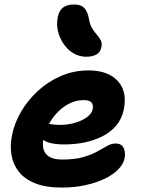

<svg xmlns="http://www.w3.org/2000/svg" viewBox="-20 -837 639 867"><path d="M259 10Q187.2 10 139.4 -9Q91.6 -28 65.4 -61Q39.2 -94 31.9 -136.8Q24.6 -179.6 34.6 -228Q45.4 -281.6 75.6 -333.3Q105.8 -385 151.8 -427.1Q197.8 -469.2 255.6 -494.1Q313.4 -519 379.4 -519Q437.8 -519 477.1 -497.9Q516.4 -476.8 533.3 -437.4Q550.2 -398 538.8 -342Q530 -299.6 504.4 -269.5Q478.8 -239.4 441.5 -220.9Q404.2 -202.4 360.8 -193.6Q317.4 -184.8 272 -184.8Q202.6 -184.8 175.2 -205.3Q147.8 -225.8 152.4 -250.2Q155.2 -264.4 163.4 -271.5Q171.6 -278.6 187.2 -278.6Q197.4 -278.6 212.2 -275.8Q227 -273 252.8 -273Q285.4 -273 317.3 -282.1Q349.2 -291.2 371.5 -307.1Q393.8 -323 398.4 -343Q402.2 -364 392.9 -374.5Q383.6 -385 358 -385Q326.6 -385 297 -371.3Q267.4 -357.6 242.6 -332.8Q217.8 -308 200.2 -275.4Q182.6 -242.8 175.2 -205.8Q171.2 -182.6 176.9 -162Q182.6 -141.4 202.9 -129Q223.2 -116.6 261 -116.6Q316.8 -116.6 355 -127.4Q393.2 -138.2 418.8 -152.8Q444.4 -167.4 464 -178.2Q483.6 -189 501.2 -189Q529.6 -189 538.6 -168.2Q547.6 -147.4 542.8 -122.2Q537.2 -96.2 514 -72.1Q490.8 -48 452.7 -29.8Q414.6 -11.6 365.3 -0.8Q316 10 259 10ZM369.8 -580.8Q340.6 -580.8 315.7 -594.2Q290.8 -607.6 272.9 -630.9Q255 -654.2 245.7 -682.2Q236.4 -710.2 238.2 -739.2Q240.6 -778.8 259.1 -797.8Q277.6 -816.8 315.2 -816.8Q345.4 -816.8 360.8 -800.7Q376.2 -784.6 381.6 -751.6Q385.8 -726 396.2 -709.1Q406.6 -692.2 417.6 -679.8Q428.6 -667.4 435 -655Q441.4 -642.6 437.8 -624.2Q433.2 -600 414.6 -590.4Q396 -580.8 369.8 -580.8Z"/></svg>

Font: Shantell Sans Light
Style: Italic
Weight: 300
Italic angle: -11°
Designer: Stephen Nixon, Anya Danilova, Shantell Martin
Foundry: Arrow Type
Version: Version 1.008;[ac192a2d6]